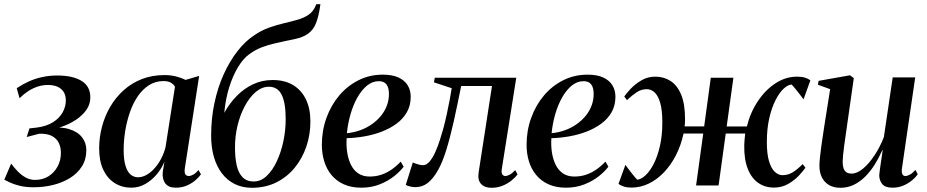

<svg xmlns="http://www.w3.org/2000/svg" viewBox="-34 -882 4409 913"><path d="M126.5 8.5Q87.5 8.5 58.8 1.2Q30 -6 12 -14.8Q-6 -23.5 -13.5 -27.5L19 -104Q32 -86.5 49 -68.5Q66 -50.5 87 -38.5Q108 -26.5 132.5 -26.5Q169.5 -26.5 197 -44Q224.5 -61.5 240 -90.5Q255.5 -119.5 255.5 -153.5Q256 -180 246 -201.5Q236 -223 213.2 -235.2Q190.5 -247.5 152 -246L93 -230.5L106 -271.5L142 -275.5Q187.5 -281.5 218 -300.8Q248.5 -320 263.8 -347.5Q279 -375 279 -404Q279 -440 256.2 -459Q233.5 -478 195 -478Q168.5 -478 145 -470.2Q121.5 -462.5 100 -448.5Q78.5 -434.5 59 -415L45.5 -462.5Q72 -480.5 102 -494.2Q132 -508 166.5 -515.5Q201 -523 238.5 -523Q311.5 -523 353.5 -497.5Q395.5 -472 395.5 -419Q395.5 -386 376.8 -359.5Q358 -333 327.8 -312.8Q297.5 -292.5 261.2 -279.8Q225 -267 190.5 -262.5L194.5 -273Q254.5 -280.5 295 -268Q335.5 -255.5 356 -229.2Q376.5 -203 376.5 -168.5Q376.5 -124 355.5 -90.8Q334.5 -57.5 298.8 -35.5Q263 -13.5 218.5 -2.5Q174 8.5 126.5 8.5Z M845 -82.5Q842 -61 847.5 -53Q853 -45 863.5 -45Q873 -45 885.2 -51.8Q897.5 -58.5 910 -73.5L921.5 -53Q913 -40.5 896 -25.5Q879 -10.5 855.2 0Q831.5 10.5 801.5 10.5Q767 10.5 751.8 -10.2Q736.5 -31 740 -64.5L748 -113.5Q735.5 -82 711.8 -53.5Q688 -25 657 -7.2Q626 10.5 590.5 10.5Q546.5 10.5 511.8 -11.2Q477 -33 457.2 -74.5Q437.5 -116 437.5 -176Q437.5 -228 450.8 -278.8Q464 -329.5 489.8 -373.8Q515.5 -418 553.2 -452.2Q591 -486.5 640 -505.8Q689 -525 748.5 -525Q777 -525 802.2 -518.8Q827.5 -512.5 848 -502L913 -521ZM798 -469.5Q792 -481 778.5 -488.8Q765 -496.5 744 -496.5Q704.5 -496.5 673.8 -476.5Q643 -456.5 620.2 -422.8Q597.5 -389 583 -346.2Q568.5 -303.5 561.2 -258Q554 -212.5 554 -169.5Q554 -122.5 562.8 -93.8Q571.5 -65 587 -52Q602.5 -39 622.5 -39Q642 -39 661.8 -49.8Q681.5 -60.5 699.2 -79.8Q717 -99 731 -125Q745 -151 753 -181.5Z M1489.5 -862 1487 -844Q1480 -800 1468 -770.2Q1456 -740.5 1432 -722.5Q1408 -704.5 1364.5 -695.5Q1355 -693.5 1344 -691.2Q1333 -689 1321 -686.5Q1296.5 -681 1268 -674.5Q1239.5 -668 1209.5 -656.5Q1179.5 -645 1151 -624Q1123 -604 1098.2 -563.5Q1073.5 -523 1056 -467.2Q1038.5 -411.5 1032.5 -345.5Q1057.5 -391 1092.2 -426.2Q1127 -461.5 1169.8 -481.5Q1212.5 -501.5 1262.5 -501.5Q1319 -501.5 1359 -477.8Q1399 -454 1420.5 -410Q1442 -366 1442 -304.5Q1442 -242 1422.8 -185.2Q1403.5 -128.5 1367.2 -84.2Q1331 -40 1279.5 -14.5Q1228 11 1164 11Q1118 11 1082 -7Q1046 -25 1021 -58Q996 -91 983 -136.2Q970 -181.5 970 -236.5Q970 -318.5 985.8 -392.5Q1001.5 -466.5 1029.8 -528.8Q1058 -591 1095 -638.5Q1132 -686 1174.5 -714Q1210.5 -738.5 1247 -751.2Q1283.5 -764 1318.2 -772Q1353 -780 1382.2 -788.5Q1411.5 -797 1433.5 -812Q1455.5 -827 1467 -854.5L1470 -862ZM1245 -469.5Q1211.5 -469.5 1182.2 -444.8Q1153 -420 1130.5 -378.2Q1108 -336.5 1095.5 -284.8Q1083 -233 1083.5 -179Q1083.5 -132 1091.5 -96Q1099.5 -60 1119.2 -39.5Q1139 -19 1172.5 -19Q1206 -19 1233.8 -45Q1261.5 -71 1282 -114.5Q1302.5 -158 1313.5 -210.2Q1324.5 -262.5 1324.5 -315Q1324.5 -394 1305.2 -431.8Q1286 -469.5 1245 -469.5Z M1885.5 -89.5Q1870 -68 1841 -44.8Q1812 -21.5 1772 -5.5Q1732 10.5 1684 10.5Q1636.5 10.5 1601 -5.5Q1565.5 -21.5 1542.2 -49.8Q1519 -78 1507.8 -114.8Q1496.5 -151.5 1496.5 -193Q1496.5 -261 1518.2 -321.2Q1540 -381.5 1579 -427.8Q1618 -474 1671 -500.5Q1724 -527 1786.5 -527Q1832 -527 1861 -513.5Q1890 -500 1904.5 -476.5Q1919 -453 1919 -422Q1919 -380.5 1901 -348.8Q1883 -317 1851.8 -294Q1820.5 -271 1781.2 -256Q1742 -241 1699 -233.5Q1656 -226 1614.5 -225Q1612 -190 1617 -157.2Q1622 -124.5 1634.8 -98.5Q1647.5 -72.5 1669.5 -57.5Q1691.5 -42.5 1724 -42.5Q1754 -42.5 1780.2 -51.5Q1806.5 -60.5 1829.5 -76.8Q1852.5 -93 1871.5 -113.5ZM1767.5 -496Q1737 -496 1711.2 -475Q1685.5 -454 1665.5 -418.5Q1645.5 -383 1632.8 -338.8Q1620 -294.5 1615.5 -248.5Q1649.5 -252 1679.8 -263Q1710 -274 1735 -291.8Q1760 -309.5 1778 -331.8Q1796 -354 1805.8 -380.2Q1815.5 -406.5 1815.5 -435Q1815.5 -466 1803.5 -481Q1791.5 -496 1767.5 -496Z M2352 -77.5Q2349.5 -58.5 2355.2 -51.8Q2361 -45 2368 -45Q2377.5 -45 2389.5 -51.2Q2401.5 -57.5 2416 -73L2427 -52.5Q2416.5 -38.5 2398.5 -23.8Q2380.5 -9 2356.2 1Q2332 11 2302.5 11Q2270.5 11 2253.5 -7.5Q2236.5 -26 2242 -62L2305.5 -473H2159Q2140.5 -380.5 2123.5 -304.2Q2106.5 -228 2088.5 -169.8Q2070.5 -111.5 2049 -73Q2026 -32.5 2000.2 -12.2Q1974.5 8 1940.5 8Q1928 8 1913.8 4.2Q1899.5 0.5 1895.5 -3L1929 -109.5Q1933 -107.5 1941.2 -104.5Q1949.5 -101.5 1959.2 -99Q1969 -96.5 1977 -96.5Q1994.5 -96.5 2009.5 -114.8Q2024.5 -133 2036.8 -160.8Q2049 -188.5 2058.5 -218.8Q2068 -249 2075 -274Q2084 -308.5 2091.5 -343.5Q2099 -378.5 2104.8 -409.5Q2110.5 -440.5 2114 -462.5L2029.5 -490.5L2033.5 -512.5H2421Z M2859 -89.5Q2843.5 -68 2814.5 -44.8Q2785.5 -21.5 2745.5 -5.5Q2705.5 10.5 2657.5 10.5Q2610 10.5 2574.5 -5.5Q2539 -21.5 2515.8 -49.8Q2492.5 -78 2481.2 -114.8Q2470 -151.5 2470 -193Q2470 -261 2491.8 -321.2Q2513.5 -381.5 2552.5 -427.8Q2591.5 -474 2644.5 -500.5Q2697.5 -527 2760 -527Q2805.5 -527 2834.5 -513.5Q2863.5 -500 2878 -476.5Q2892.5 -453 2892.5 -422Q2892.5 -380.5 2874.5 -348.8Q2856.5 -317 2825.2 -294Q2794 -271 2754.8 -256Q2715.5 -241 2672.5 -233.5Q2629.5 -226 2588 -225Q2585.5 -190 2590.5 -157.2Q2595.5 -124.5 2608.2 -98.5Q2621 -72.5 2643 -57.5Q2665 -42.5 2697.5 -42.5Q2727.5 -42.5 2753.8 -51.5Q2780 -60.5 2803 -76.8Q2826 -93 2845 -113.5ZM2741 -496Q2710.5 -496 2684.8 -475Q2659 -454 2639 -418.5Q2619 -383 2606.2 -338.8Q2593.5 -294.5 2589 -248.5Q2623 -252 2653.2 -263Q2683.5 -274 2708.5 -291.8Q2733.5 -309.5 2751.5 -331.8Q2769.5 -354 2779.2 -380.2Q2789 -406.5 2789 -435Q2789 -466 2777 -481Q2765 -496 2741 -496Z M2969.5 10Q2948 10 2932.8 5.2Q2917.5 0.5 2907 -7.5L2940 -98Q2944 -93 2951.2 -82.8Q2958.5 -72.5 2967.2 -61.5Q2976 -50.5 2983.8 -41.2Q2991.5 -32 2996 -27.5Q3014.5 -29 3035.2 -48Q3056 -67 3074.2 -102.2Q3092.5 -137.5 3104 -187.2Q3115.5 -237 3115.5 -300Q3115.5 -360 3105 -394.5Q3094.5 -429 3077.8 -443.5Q3061 -458 3042 -458Q3015.5 -458 2993.8 -443.5Q2972 -429 2947.5 -406L2934.5 -423Q2944 -437.5 2965 -459.8Q2986 -482 3015.8 -499.8Q3045.5 -517.5 3082.5 -517.5Q3122.5 -517.5 3154.5 -497Q3186.5 -476.5 3205 -432Q3223.5 -387.5 3223.5 -315Q3223.5 -306.5 3223 -297.5Q3222.5 -288.5 3221.5 -281H3314.5L3346 -512.5H3453.5L3421.5 -280.5H3517.5Q3534 -347.5 3570 -401.2Q3606 -455 3654.2 -486.2Q3702.5 -517.5 3756 -517.5Q3778 -517.5 3793.2 -513Q3808.5 -508.5 3819.5 -500L3787 -409.5Q3783 -415 3775.5 -425Q3768 -435 3759.2 -446Q3750.5 -457 3742.8 -466.2Q3735 -475.5 3730.5 -480Q3712 -479 3691.5 -459.5Q3671 -440 3653 -404.2Q3635 -368.5 3623.8 -318.8Q3612.5 -269 3612.5 -206.5Q3612.5 -150.5 3622.8 -115.8Q3633 -81 3650.2 -65Q3667.5 -49 3687 -49Q3713 -49 3734.5 -62Q3756 -75 3783 -101.5L3796 -84.5Q3786.5 -70.5 3765.8 -48Q3745 -25.5 3714.8 -7.8Q3684.5 10 3646 10Q3604 10 3571.8 -12.2Q3539.5 -34.5 3521.8 -79.2Q3504 -124 3505 -190.5Q3505.5 -202.5 3506.5 -216.5Q3507.5 -230.5 3509.5 -247H3417L3383 0H3276L3310 -247H3216.5Q3204 -190 3179.8 -143Q3155.5 -96 3122.5 -61.8Q3089.5 -27.5 3050.5 -8.8Q3011.5 10 2969.5 10Z M3962.5 11Q3931 11 3908.8 -1.8Q3886.5 -14.5 3874.5 -38Q3862.5 -61.5 3862.5 -95Q3862.5 -108.5 3865 -132.5Q3867.5 -156.5 3871.2 -184.2Q3875 -212 3878.8 -236.2Q3882.5 -260.5 3884.5 -274.5L3913.5 -458L3855.5 -479L3858.5 -497.5L4008 -524L4026 -510.5L3993 -279Q3990.5 -261 3987 -237Q3983.5 -213 3980.2 -188.5Q3977 -164 3975 -144Q3973 -124 3973 -114Q3973 -94.5 3977.2 -81.8Q3981.5 -69 3991 -62.8Q4000.5 -56.5 4015.5 -56.5Q4041.5 -56.5 4069.8 -80Q4098 -103.5 4124.2 -143Q4150.5 -182.5 4169 -230L4211 -514H4318L4255 -81.5Q4252.5 -64 4256.8 -54.5Q4261 -45 4271 -45Q4281 -45 4293.5 -52Q4306 -59 4319 -74L4330 -53.5Q4320 -38.5 4302 -23.8Q4284 -9 4260.8 0.8Q4237.5 10.5 4210 10.5Q4174.5 10.5 4160.8 -7.2Q4147 -25 4147 -48.5Q4147 -52.5 4148.8 -66.2Q4150.5 -80 4153.2 -98.5Q4156 -117 4158.8 -135.8Q4161.5 -154.5 4163.5 -168.5H4162Q4146 -132.5 4125.8 -100Q4105.5 -67.5 4080.5 -42.5Q4055.5 -17.5 4026 -3.2Q3996.5 11 3962.5 11Z"/></svg>

Font: Merriweather 120pt Medium
Style: Italic
Weight: 500
Italic angle: -7.8°
Version: Version 2.101